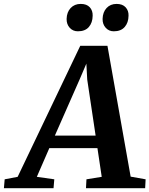

<svg xmlns="http://www.w3.org/2000/svg" viewBox="-94 -986 782 1006"><path d="M-73.5 0 -69.5 -46.5 -1.5 -59.5 326.5 -746H469L590.5 -60.5L669 -46.5L666.5 0H356.5L359 -46.5L439 -59.5L416.5 -210H164.5L99 -59.5L190.5 -46.5L186.5 0ZM193.5 -275.5H407L363 -569.5L358.5 -652.5L325 -574ZM314 -822Q288 -822 271.2 -840.5Q254.5 -859 255 -887Q256 -922.5 276.2 -944Q296.5 -965.5 329 -965.5Q360.5 -965.5 376.5 -947.8Q392.5 -930 391.5 -903.5Q391 -867 371.5 -844.5Q352 -822 314 -822ZM502 -822Q476.5 -822 459.8 -840.5Q443 -859 443.5 -887Q444.5 -922.5 464.5 -944Q484.5 -965.5 517 -965.5Q548 -965.5 564.2 -947.8Q580.5 -930 579.5 -903.5Q579 -867 559.2 -844.5Q539.5 -822 502 -822Z"/></svg>

Font: Merriweather 20pt
Style: Bold Italic
Weight: 700
Italic angle: -7.8°
Version: Version 2.101